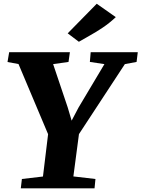

<svg xmlns="http://www.w3.org/2000/svg" viewBox="-20 -1028 772 1048"><path d="M93.5 0 99.5 -51 214.5 -64.5 242.5 -295.5 81 -678.5 21 -689.5 30 -743H361.5L354 -690L270 -678L349.5 -442L371 -369.5L409 -441.5L550 -678L470.5 -690L475 -743H732L725.5 -690L661.5 -678L411 -296L380.5 -65L501 -51L496 0ZM410.5 -800 349.5 -846 508 -1007.5 612 -934.5Q577.5 -902 541 -877.5Q504.5 -853 471 -834.5Q437.5 -816 410.5 -800Z"/></svg>

Font: Merriweather 20pt Black
Style: Italic
Weight: 900
Italic angle: -7.8°
Version: Version 2.101